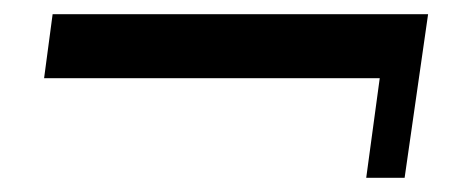

<svg xmlns="http://www.w3.org/2000/svg" viewBox="-20 -359 647 270"><path d="M514 -249H42L54 -339H582L549 -109H495Z"/></svg>

Font: Genos SemiBold
Style: Italic
Weight: 600
Italic angle: -8°
Version: Version 1.010